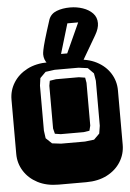

<svg xmlns="http://www.w3.org/2000/svg" viewBox="-64 -1001 706 1046"><g transform="rotate(-5 289.0 -478.0)"><path d="M213.9 0Q147.9 0 99.6 -25.1Q51.3 -50.3 24.7 -92.8Q-2 -135.3 -2 -186V-482.9Q-2 -534.2 24.7 -576.4Q51.3 -618.7 99.6 -643.8Q147.9 -668.9 213.9 -668.9H364.3Q430.2 -668.9 478.8 -643.8Q527.3 -618.7 553.7 -576.4Q580.1 -534.2 580.1 -482.9V-186Q580.1 -135.3 553.7 -92.8Q527.3 -50.3 478.8 -25.1Q430.2 0 364.3 0ZM246.1 -221.2H377L427.2 -227.1L458 -257.8L464.8 -299.8V-545.9L458 -586.9L427.2 -618.2L377 -625H246.1L196.3 -618.2L165 -586.9L159.2 -545.9V-299.8L165 -257.8L197.3 -227.1ZM249 -272.9 217.3 -277.8 210 -307.1V-541L214.8 -567.9L249 -573.2H374L408.2 -567.9L413.1 -539.1V-305.2L406.2 -277.8L374 -272.9ZM250.5 -631.3Q228 -641.1 209.7 -663.1Q191.4 -685.1 191.4 -714.4Q191.4 -721.2 194.6 -738.3Q197.8 -755.4 208.7 -793.5Q219.7 -831.5 242.2 -900.9Q253.9 -931.6 285.9 -943.8Q317.9 -956.1 359.4 -956.1Q396 -956.1 429 -944.8Q461.9 -933.6 482.7 -911.9Q503.4 -890.1 503.4 -857.9Q503.4 -828.6 482.4 -793L405.3 -661.1Q399.4 -651.4 394.5 -644Q389.6 -636.7 384.3 -631.3ZM288.6 -708H322.3L396.5 -871.1H337.4Z"/></g></svg>

Font: Monofett
Style: Regular
Weight: 400
Designer: Vernon Adams
Foundry: Vernon Adams
Version: Version 1.100; ttfautohint (v1.8.4.7-5d5b);gftools[0.9.28]